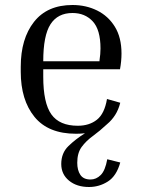

<svg xmlns="http://www.w3.org/2000/svg" viewBox="-20 -525 565 768"><path d="M461 125Q446 179 411.5 201Q377 223 336 223Q287 223 256 197.5Q225 172 225 131Q225 87 254 59Q283 31 320 8Q311 9 302 9.5Q293 10 284 10Q173 10 118 -57.5Q63 -125 63 -238V-258Q63 -370 116 -437.5Q169 -505 270 -505Q324 -505 368.5 -483Q413 -461 439.5 -418Q466 -375 466 -311Q466 -281 460 -248H153V-218Q153 -113 185.5 -67.5Q218 -22 291 -22Q337 -22 367.5 -46Q398 -70 408 -129L461 -114Q454 -86 440.5 -65Q427 -44 409 -29Q379 -1 351.5 19Q324 39 306.5 63Q289 87 289 126Q289 156 301.5 174.5Q314 193 342 193Q365 193 383 175Q401 157 409 112ZM270 -473Q211 -473 182 -428Q153 -383 153 -280H378V-283Q380 -296 381 -308.5Q382 -321 382 -331Q382 -406 351 -439.5Q320 -473 270 -473Z"/></svg>

Font: Inria Serif
Style: Regular
Weight: 400
Designer: Black Foundry Team
Foundry: Black Foundry
Version: Version 1.000; ttfautohint (v1.8.3)